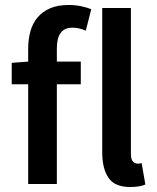

<svg xmlns="http://www.w3.org/2000/svg" viewBox="-20 -738 628 770"><path d="M93 0V-400H27V-486L93 -491V-542Q93 -580 102 -612.5Q111 -645 131 -668.5Q151 -692 181.5 -705Q212 -718 256 -718Q282 -718 305.5 -713Q329 -708 346 -701L324 -615Q297 -627 270 -627Q208 -627 208 -544V-491H304V-400H208V0ZM502 12Q440 12 415 -25Q390 -62 390 -126V-706H505V-120Q505 -99 513 -90.5Q521 -82 530 -82Q534 -82 537.5 -82Q541 -82 548 -84L563 2Q540 12 502 12Z"/></svg>

Font: Processing Sans Pro Semibold
Style: Regular
Weight: 600
Designer: Paul D. Hunt
Foundry: Adobe Systems Incorporated
Version: Version 2.020;PS 2.000;hotconv 1.0.86;makeotf.lib2.5.63406